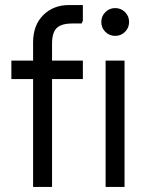

<svg xmlns="http://www.w3.org/2000/svg" viewBox="-20 -740 583 760"><path d="M111 0V-572Q111 -640 151 -680Q191 -720 253 -720H308V-658L303 -647H266Q223 -647 204.5 -629Q186 -611 186 -567V0ZM25 -427V-500H308V-427ZM398 0V-500H473V0ZM436 -598Q413 -598 397 -614Q381 -630 381 -653Q381 -676 397 -692Q413 -708 436 -708Q459 -708 475 -692Q491 -676 491 -653Q491 -630 475 -614Q459 -598 436 -598Z"/></svg>

Font: Fustat
Style: Regular
Weight: 400
Designer: Mohamed Gaber, Khaled Hosny, Laura Garcia Mut
Foundry: Kief Type Foundry, Alif Type Foundry, Hard Type Foundry
Version: Version 1.007